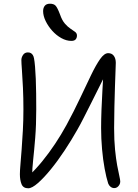

<svg xmlns="http://www.w3.org/2000/svg" viewBox="-20 -999 743 1033"><path d="M132 14Q105 14 96 -8Q87 -30 87 -62Q87 -80 90 -114.5Q93 -149 96.5 -196Q100 -243 103 -297.5Q106 -352 106 -411Q106 -472 103.5 -526.5Q101 -581 98 -621Q95 -661 95 -676Q95 -690 104 -703.5Q113 -717 130 -717Q139 -717 145.5 -713.5Q152 -710 156.5 -703Q161 -696 163 -685Q166 -670 168.5 -641Q171 -612 172.5 -575Q174 -538 174.5 -495.5Q175 -453 175 -411Q175 -326 169.5 -258Q164 -190 158.5 -139.5Q153 -89 153 -53L134 -52Q172 -88 207.5 -131.5Q243 -175 276 -224.5Q309 -274 338 -327Q378 -401 410.5 -470Q443 -539 469.5 -594Q496 -649 518.5 -681Q541 -713 562 -713Q582 -713 592.5 -698.5Q603 -684 603 -661Q603 -651 601.5 -616.5Q600 -582 598.5 -532Q597 -482 595.5 -424.5Q594 -367 594 -310Q594 -244 599 -194Q604 -144 610.5 -109Q617 -74 622 -52.5Q627 -31 627 -22Q627 -13 622.5 -5Q618 3 611 8Q604 13 595 13Q584 13 575 6Q566 -1 562 -12Q552 -43 543 -91.5Q534 -140 529 -197Q524 -254 524 -310Q524 -355 526 -408.5Q528 -462 531 -512.5Q534 -563 536 -599.5Q538 -636 539 -646L567 -637Q564 -631 549.5 -602.5Q535 -574 515 -533.5Q495 -493 472.5 -448.5Q450 -404 430 -364.5Q410 -325 396 -301Q365 -246 328 -190Q291 -134 253.5 -88Q216 -42 184 -14Q152 14 132 14ZM364 -779Q337 -779 310 -794Q283 -809 261 -833.5Q239 -858 225.5 -886Q212 -914 212 -939Q212 -957 221 -968Q230 -979 249 -979Q269 -979 279 -968.5Q289 -958 303 -921Q314 -889 329.5 -871.5Q345 -854 359.5 -844.5Q374 -835 384 -827.5Q394 -820 394 -808Q394 -795 387 -787Q380 -779 364 -779Z"/></svg>

Font: Shantell Sans Light
Style: Regular
Weight: 300
Designer: Stephen Nixon, Anya Danilova, Shantell Martin
Foundry: Arrow Type
Version: Version 1.011;[c5ecc13dd]